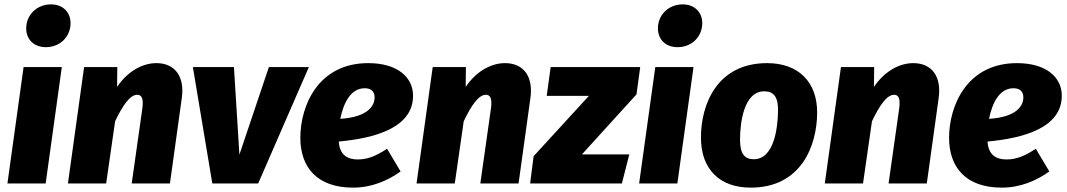

<svg xmlns="http://www.w3.org/2000/svg" viewBox="-20 -840 4883 879"><path d="M190 -624C254 -624 303 -671 303 -734C303 -784 268 -820 213 -820C150 -820 100 -773 100 -710C100 -660 135 -624 190 -624ZM263 -533H88L14 0H189Z M696 -551C627 -551 560 -508 516 -442L517 -533H365L291 0H466L507 -285C543 -360 576 -406 608 -406C626 -406 638 -394 632 -346L583 0H758L812 -389C827 -491 780 -551 696 -551Z M1394 -533H1211L1076 -132L1051 -533H863L952 0H1162Z M1871 -402C1871 -486 1800 -551 1666 -551C1435 -551 1355 -354 1355 -209C1355 -74 1432 19 1596 19C1682 19 1755 -13 1814 -55L1752 -159C1702 -126 1663 -110 1618 -110C1571 -110 1535 -130 1531 -192C1692 -207 1871 -253 1871 -402ZM1538 -296C1552 -366 1584 -436 1650 -436C1684 -436 1695 -416 1695 -394C1695 -357 1666 -304 1538 -296Z M2292 -551C2223 -551 2156 -508 2112 -442L2113 -533H1961L1887 0H2062L2103 -285C2139 -360 2172 -406 2204 -406C2222 -406 2234 -394 2228 -346L2179 0H2354L2408 -389C2423 -491 2376 -551 2292 -551Z M2911 -533H2501L2483 -401H2676L2423 -125L2407 0H2827L2861 -133H2644L2894 -408Z M3082 -624C3146 -624 3195 -671 3195 -734C3195 -784 3160 -820 3105 -820C3042 -820 2992 -773 2992 -710C2992 -660 3027 -624 3082 -624ZM3155 -533H2980L2906 0H3081Z M3417 19C3646 19 3720 -170 3721 -323C3722 -463 3637 -551 3492 -551C3264 -551 3189 -364 3189 -210C3189 -67 3273 19 3417 19ZM3431 -111C3388 -111 3368 -137 3368 -200C3368 -275 3384 -422 3479 -422C3522 -422 3543 -396 3542 -333C3541 -258 3525 -111 3431 -111Z M4161 -551C4092 -551 4025 -508 3981 -442L3982 -533H3830L3756 0H3931L3972 -285C4008 -360 4041 -406 4073 -406C4091 -406 4103 -394 4097 -346L4048 0H4223L4277 -389C4292 -491 4245 -551 4161 -551Z M4841 -402C4841 -486 4770 -551 4636 -551C4405 -551 4325 -354 4325 -209C4325 -74 4402 19 4566 19C4652 19 4725 -13 4784 -55L4722 -159C4672 -126 4633 -110 4588 -110C4541 -110 4505 -130 4501 -192C4662 -207 4841 -253 4841 -402ZM4508 -296C4522 -366 4554 -436 4620 -436C4654 -436 4665 -416 4665 -394C4665 -357 4636 -304 4508 -296Z"/></svg>

Font: Fira Sans ExtraBold
Style: Italic
Weight: 800
Italic angle: -8°
Designer: bBox Type GmbH & Carrois Corporate GbR & Edenspiekermann AG
Foundry: bBox Type GmbH & Carrois Corporate GbR & Edenspiekermann AG
Version: Version 4.301;PS 004.301;hotconv 1.0.88;makeotf.lib2.5.64775